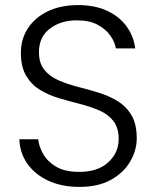

<svg xmlns="http://www.w3.org/2000/svg" viewBox="-20 -727 612 754"><path d="M292 7Q222 7 169.5 -17.5Q117 -42 87.5 -84Q58 -126 56 -180H130Q133 -151 150 -121.5Q167 -92 201 -72Q235 -52 292 -52Q364 -52 405 -89.5Q446 -127 446 -181Q446 -225 425.5 -251.5Q405 -278 370.5 -293Q336 -308 295 -318.5Q254 -329 213 -341Q172 -353 138 -373.5Q104 -394 83 -429Q62 -464 62 -520Q62 -574 90 -616.5Q118 -659 168.5 -683Q219 -707 286 -707Q353 -707 401 -684.5Q449 -662 477 -623.5Q505 -585 511 -537H435Q431 -562 413.5 -587Q396 -612 364 -629.5Q332 -647 283 -647Q221 -648 177 -615.5Q133 -583 133 -522Q133 -479 154 -453Q175 -427 209 -412Q243 -397 284 -386.5Q325 -376 366 -363.5Q407 -351 441 -330.5Q475 -310 496 -275Q517 -240 517 -184Q517 -137 491.5 -93Q466 -49 416 -21Q366 7 292 7Z"/></svg>

Font: Poppins Light
Style: Regular
Weight: 300
Designer: Ninad Kale (Devanagari), Jonny Pinhorn (Latin)
Version: Version 5.002